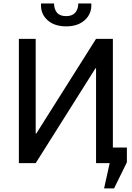

<svg xmlns="http://www.w3.org/2000/svg" viewBox="-20 -933 753 1098"><path d="M529.3 -710.9H625.5V0H529.3V-542L526.4 -543L184.1 0H87.9V-710.9H184.1V-169.4L187 -168.5ZM501.5 -913.1 502.4 -910.2Q504.4 -853.5 464.8 -817.9Q425.3 -782.2 358.4 -782.2Q291 -782.2 251.5 -817.9Q211.9 -853.5 214.4 -910.2L215.3 -913.1H289.1Q289.1 -880.9 305.7 -860.8Q322.3 -840.8 358.4 -840.8Q393.6 -840.8 410.6 -861.1Q427.7 -881.3 427.7 -913.1ZM705.6 -4.9 632.3 144.5H575.2L609.4 -9.8V-89.4H705.6Z"/></svg>

Font: GeogebraSans
Style: Regular
Weight: 400
Designer: Google
Version: Version 1.100140; 2013